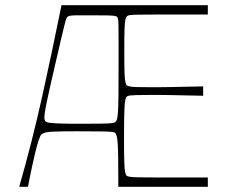

<svg xmlns="http://www.w3.org/2000/svg" viewBox="-20 -720 871 740"><path d="M54 0Q104 -174 143 -350Q182 -526 217 -700H781V-664Q758 -664 734.5 -664Q711 -664 688 -664Q665 -664 641.5 -664Q618 -664 595 -664Q542 -664 516.5 -663.5Q491 -663 482.5 -662Q474 -661 470 -658Q466 -655 463.5 -645.5Q461 -636 460 -608.5Q459 -581 459 -524Q459 -468 460 -440Q461 -412 463.5 -402.5Q466 -393 470 -390Q474 -388 482 -386.5Q490 -385 506 -384.5Q522 -384 549 -384Q581 -384 601 -384Q621 -384 639.5 -384.5Q658 -385 686.5 -385.5Q715 -386 763 -387V-351Q715 -352 686.5 -352.5Q658 -353 639 -353.5Q620 -354 600 -354Q580 -354 548 -354Q521 -354 505 -353.5Q489 -353 481 -352Q473 -351 469 -348Q462 -343 460 -309Q458 -275 458 -195Q458 -129 459 -97.5Q460 -66 462.5 -55.5Q465 -45 469 -42Q473 -40 481.5 -38.5Q490 -37 516 -36.5Q542 -36 595 -36Q618 -36 641.5 -36Q665 -36 688 -36Q711 -36 734.5 -36Q758 -36 781 -36V0H436Q436 -67 435.5 -107.5Q435 -148 433.5 -168.5Q432 -189 429.5 -197Q427 -205 423 -208Q420 -211 409 -212Q398 -213 367.5 -213.5Q337 -214 275 -214Q220 -214 193 -213Q166 -212 156 -209.5Q146 -207 140 -202Q135 -198 128.5 -178Q122 -158 115.5 -130.5Q109 -103 103 -75.5Q97 -48 93 -27Q89 -6 88 0ZM291 -243Q345 -243 372.5 -243.5Q400 -244 410.5 -245.5Q421 -247 424 -249Q428 -252 430.5 -259Q433 -266 434.5 -286.5Q436 -307 436.5 -349Q437 -391 437 -463Q437 -533 437 -571.5Q437 -610 436.5 -627Q436 -644 434.5 -648.5Q433 -653 431 -655Q429 -657 422.5 -658.5Q416 -660 396.5 -660.5Q377 -661 334 -661Q304 -661 284.5 -661Q265 -661 255 -660Q245 -659 241 -656Q238 -654 235.5 -648Q233 -642 228.5 -623.5Q224 -605 215 -567.5Q206 -530 191 -464Q169 -369 160 -326Q151 -283 151 -266Q151 -259 154 -254Q157 -249 169.5 -247Q182 -245 211 -244Q240 -243 291 -243Z"/></svg>

Font: Ojuju ExtraLight
Style: Regular
Weight: 200
Designer: Chisaokwu Joboson, Mirko Velimirovic
Foundry: Udi Foundry
Version: Version 1.000